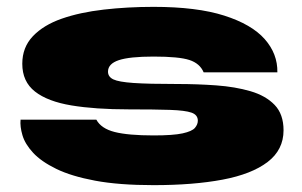

<svg xmlns="http://www.w3.org/2000/svg" viewBox="-20 -525 882 560"><path d="M40 -176H261Q275 -150 314.5 -140Q354 -130 428 -130Q485 -130 512.5 -136Q540 -142 548.5 -152Q557 -162 557 -173Q557 -190 538.5 -196.5Q520 -203 476 -204.5Q432 -206 355 -206Q258 -206 188.5 -217.5Q119 -229 82 -258Q45 -287 45 -339Q45 -387 76 -419.5Q107 -452 160 -470.5Q213 -489 282.5 -497Q352 -505 428 -505Q554 -505 634 -479.5Q714 -454 752 -411Q790 -368 789 -314H574Q563 -340 532.5 -350Q502 -360 428 -360Q358 -360 326.5 -349.5Q295 -339 295 -316Q295 -301 310.5 -293.5Q326 -286 369.5 -283Q413 -280 497 -280Q555 -280 610.5 -276Q666 -272 710.5 -259Q755 -246 781 -219Q807 -192 807 -145Q807 -88 760.5 -52.5Q714 -17 629 -1Q544 15 428 15Q327 15 257.5 2Q188 -11 144 -32.5Q100 -54 76.5 -79.5Q53 -105 45.5 -130.5Q38 -156 40 -176Z"/></svg>

Font: Syne ExtraBold
Style: Regular
Weight: 800
Designer: Lucas Descroix
Foundry: Bonjour Monde
Version: Version 2.200; ttfautohint (v1.8.4)